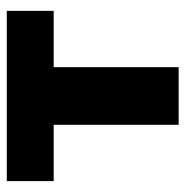

<svg xmlns="http://www.w3.org/2000/svg" viewBox="-10 -546 556 576"><g transform="rotate(-90 268.0 -258.0)"><path d="M181.6 0V-375H12.7V-515.6H523.4V-375H354.5V0Z"/></g></svg>

Font: Inter Display Extra Bold
Style: Regular
Weight: 800
Designer: Rasmus Andersson
Foundry: rsms
Version: Version 4.000;git-4fc901f